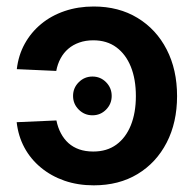

<svg xmlns="http://www.w3.org/2000/svg" viewBox="-20 -553 593 585"><path d="M261.7 -201.7Q237.3 -201.7 220 -219Q202.6 -236.3 202.6 -260.7Q202.6 -285.2 220 -302.5Q237.3 -319.8 261.7 -319.8Q286.1 -319.8 303.2 -302.5Q320.3 -285.2 320.3 -260.7Q320.3 -236.3 303.2 -219Q286.1 -201.7 261.7 -201.7ZM265.6 11.7Q217.3 11.7 176.5 -2.4Q135.7 -16.6 104.5 -42.5Q73.2 -68.4 54.4 -103.3Q35.6 -138.2 30.8 -180.7L151.9 -186Q156.2 -164.6 165.5 -147Q174.8 -129.4 188.7 -116.9Q202.6 -104.5 221.4 -97.9Q240.2 -91.3 264.2 -91.3Q305.7 -91.3 334.5 -112.3Q363.3 -133.3 378.7 -171.4Q394 -209.5 394 -260.3Q394 -311.5 378.7 -349.6Q363.3 -387.7 334.5 -408.9Q305.7 -430.2 264.2 -430.2Q240.7 -430.2 221.4 -423.3Q202.1 -416.5 188 -404.3Q173.8 -392.1 164.6 -375Q155.3 -357.9 151.4 -336.9L31.2 -342.3Q36.1 -384.8 55.4 -419.7Q74.7 -454.6 105.5 -480Q136.2 -505.4 177 -519.3Q217.8 -533.2 265.6 -533.2Q341.8 -533.2 398.9 -498.5Q456.1 -463.9 487.8 -402.3Q519.5 -340.8 519.5 -260.3Q519.5 -179.7 487.8 -118.4Q456.1 -57.1 399.2 -22.7Q342.3 11.7 265.6 11.7Z"/></svg>

Font: Inter 28pt SemiBold
Style: Regular
Weight: 600
Designer: Rasmus Andersson
Foundry: rsms
Version: Version 4.001;git-66647c0bb